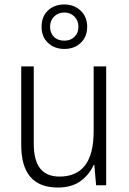

<svg xmlns="http://www.w3.org/2000/svg" viewBox="-20 -829 576 859"><path d="M455 -532V0H410L402 -91H399Q380 -48 340.5 -19Q301 10 239 10Q75 10 75 -180V-532H131V-187Q131 -111 160 -75Q189 -39 246 -39Q399 -39 399 -241V-532ZM268 -610Q224 -610 195 -637Q166 -664 166 -709Q166 -755 194.5 -782Q223 -809 268 -809Q311 -809 340.5 -781.5Q370 -754 370 -710Q370 -664 341 -637Q312 -610 268 -610ZM268 -647Q296 -647 313.5 -664.5Q331 -682 331 -709Q331 -737 313 -755Q295 -773 268 -773Q240 -773 222 -755Q204 -737 204 -709Q204 -682 221 -664.5Q238 -647 268 -647Z"/></svg>

Font: Noto Sans Gurmukhi UI SemiCondensed Light
Style: Regular
Weight: 300
Width: 4
Designer: Jelle Bosma - Monotype Design Team
Foundry: Monotype Imaging Inc.
Version: Version 2.004; ttfautohint (v1.8.4.7-5d5b)